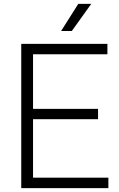

<svg xmlns="http://www.w3.org/2000/svg" viewBox="-20 -965 612 985"><path d="M149.5 -53.5H536V0H89V-740H531V-686.5H149.5V-406.5H483V-353.5H149.5ZM293.5 -806 381.5 -945H448L348.5 -806Z"/></svg>

Font: Encode Sans Light
Style: Regular
Weight: 300
Designer: Multiple Designers
Foundry: Impallari Type
Version: Version 2.000